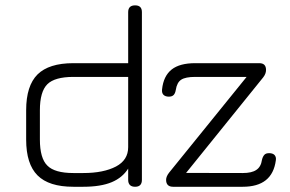

<svg xmlns="http://www.w3.org/2000/svg" viewBox="-20 -714 1110 734"><path d="M298.5 0C298.5 0 260.5 0 260.5 0C198 0 152.5 -14.5 123.5 -43.5C94.5 -72.5 80 -118 80 -180.5C80 -180.5 80 -180.5 80 -180.5C80 -180.5 80 -292.5 80 -292.5C80 -355 94.5 -400.5 123.5 -429.5C152.5 -458 198 -472.5 260.5 -472.5C260.5 -472.5 260.5 -472.5 260.5 -472.5C260.5 -472.5 470 -472.5 470 -472.5C470 -472.5 470 -667.5 470 -667.5C470 -685 479 -693.5 496.5 -693.5C496.5 -693.5 496.5 -693.5 496.5 -693.5C514 -693.5 522.5 -685 522.5 -667.5C522.5 -667.5 522.5 -667.5 522.5 -667.5C522.5 -667.5 522.5 -26.5 522.5 -26.5C522.5 -9 514 0 496.5 0C496.5 0 496.5 0 496.5 0C479 0 470 -9 470 -26.5C470 -26.5 470 -26.5 470 -26.5C470 -26.5 470 -69.5 470 -69.5C455.5 -46.5 434.5 -29 407 -17.5C379.5 -6 343 0 298.5 0C298.5 0 298.5 0 298.5 0ZM260.5 -52.5C260.5 -52.5 260.5 -52.5 260.5 -52.5C260.5 -52.5 298.5 -52.5 298.5 -52.5C350.5 -52.5 392 -61 423.5 -77.5C454.5 -94 470 -118.5 470 -151.5C470 -151.5 470 -151.5 470 -151.5C470 -151.5 470 -420 470 -420C470 -420 260.5 -420 260.5 -420C213 -420 179.5 -410.5 161 -392C142 -373 132.5 -340 132.5 -292.5C132.5 -292.5 132.5 -292.5 132.5 -292.5C132.5 -292.5 132.5 -180.5 132.5 -180.5C132.5 -133 142 -99.5 161 -81C179.5 -62 213 -52.5 260.5 -52.5ZM908 0C908 0 641.5 0 641.5 0C624 0 615 -9 615 -26.5C615 -26.5 615 -26.5 615 -26.5C615 -35 619 -44.5 626.5 -54C626.5 -54 626.5 -54 626.5 -54C626.5 -54 932.5 -432 932.5 -432C932.5 -432 952.5 -420 952.5 -420C952.5 -420 726 -420 726 -420C701.5 -420 684 -416.5 673 -409.5C662 -402.5 655 -389.5 652 -370C652 -370 652 -370 652 -370C650.5 -361.5 648 -355.5 644 -351C639.5 -346.5 633.5 -344.5 625.5 -344.5C625.5 -344.5 625.5 -344.5 625.5 -344.5C616.5 -344.5 609.5 -347 605 -351.5C600.5 -356 598.5 -363 599.5 -372C599.5 -372 599.5 -372 599.5 -372C603 -406.5 615.5 -432 636.5 -448.5C657 -464.5 687 -472.5 726 -472.5C726 -472.5 726 -472.5 726 -472.5C726 -472.5 971 -472.5 971 -472.5C988.5 -472.5 997 -464 997 -446.5C997 -446.5 997 -446.5 997 -446.5C997 -437 993.5 -427.5 986 -418C986 -418 986 -418 986 -418C986 -418 685 -45 685 -45C685 -45 666.5 -53 666.5 -53C666.5 -53 908 -52.5 908 -52.5C931 -52.5 948.5 -56.5 960 -64.5C971.5 -72 979 -85 981.5 -103C981.5 -103 981.5 -103 981.5 -103C983.5 -111.5 986.5 -117.5 990.5 -122C994.5 -126.5 1000.5 -128.5 1009 -128.5C1009 -128.5 1009 -128.5 1009 -128.5C1018 -128.5 1025 -126 1029.5 -121.5C1034 -116.5 1036 -109.5 1034.5 -101C1034.5 -101 1034.5 -101 1034.5 -101C1025.5 -33.5 983.5 0 908 0C908 0 908 0 908 0Z"/></svg>

Font: Jura-Fortis-Regular
Style: Regular
Weight: 500
Designer: Daniel Johnson, Alexei Vanyashin, Mirko Velimirovic
Foundry: Daniel Johnson
Version: ""